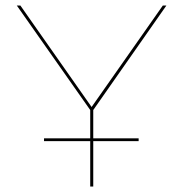

<svg xmlns="http://www.w3.org/2000/svg" viewBox="-20 -678 666 698"><path d="M319 -175H484V-165H319V0H308V-165H140V-175H308V-278L41 -658H54L313 -289L572 -658H585L319 -278Z"/></svg>

Font: Ysabeau Hairline
Style: Regular
Weight: 100
Designer: Christian Thalmann (Catharsis Fonts)
Version: Version 0.003